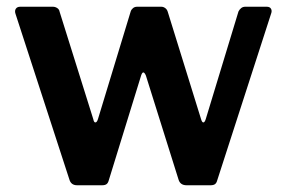

<svg xmlns="http://www.w3.org/2000/svg" viewBox="-20 -550 851 570"><path d="M772 -530Q781 -530 784.5 -524Q788 -518 785 -510L625 -15Q623 -7 618.5 -3.5Q614 0 605 0H534Q515 0 510 -17L413 -326Q409 -335 405.5 -335Q402 -335 399 -326L303 -15Q301 -7 296.5 -3.5Q292 0 283 0H209Q191 0 186 -17L26 -509Q23 -518 27 -524Q31 -530 40 -530H137Q144 -530 150 -526Q156 -522 157 -515L257 -196Q259 -186 263.5 -186.5Q268 -187 271 -197L368 -516Q370 -522 375 -526Q380 -530 387 -530H459Q465 -530 470.5 -526Q476 -522 478 -515L577 -196Q580 -186 584 -186.5Q588 -187 591 -197L688 -516Q691 -522 696 -526Q701 -530 708 -530H772Z"/></svg>

Font: Libre Franklin SemiBold
Style: Regular
Weight: 600
Designer: Pablo Impallari, Rodrigo Fuenzalida, Nhung Nguyen
Foundry: Impallari Type
Version: Version 3.000